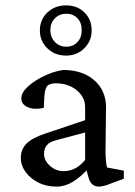

<svg xmlns="http://www.w3.org/2000/svg" viewBox="-20 -689 503 717"><path d="M191.4 7.8Q152.3 7.8 122.1 -7.8Q91.8 -23.4 74.7 -47.9Q57.6 -72.3 57.6 -98.6Q57.6 -130.9 78.6 -152.3Q99.6 -173.8 149.4 -190.4L297.9 -240.2V-290Q297.9 -314.5 283.2 -334.5Q268.6 -354.5 244.1 -366.2Q219.7 -377.9 189.5 -377.9Q165 -377.9 156.2 -367.7Q147.5 -357.4 145.5 -327.1L143.6 -286.1Q108.4 -278.3 84 -288.6Q59.6 -298.8 59.6 -322.3Q59.6 -338.9 74.2 -355.5Q88.9 -372.1 112.3 -387.2Q135.7 -402.3 162.6 -413.1Q189.5 -423.8 215.8 -427.7Q287.1 -427.7 331.1 -390.1Q375 -352.5 376 -290L374 -126Q374 -108.4 375.5 -90.3Q377 -72.3 379.9 -63.5L442.4 -51.8V-21.5L394.5 -3.9Q380.9 2 369.1 4.9Q357.4 7.8 349.6 7.8Q319.3 7.8 310.5 -26.4L299.8 -64.5H314.5Q282.2 -28.3 252.4 -10.3Q222.7 7.8 191.4 7.8ZM217.8 -49.8Q240.2 -49.8 260.3 -60.1Q280.3 -70.3 297.9 -91.8V-194.3L188.5 -165Q165 -159.2 154.8 -146.5Q144.5 -133.8 144.5 -114.3Q144.5 -89.8 166.5 -69.8Q188.5 -49.8 217.8 -49.8ZM226.6 -481.4Q184.6 -481.4 156.7 -508.8Q128.9 -536.1 128.9 -575.2Q128.9 -615.2 156.7 -642.1Q184.6 -668.9 226.6 -668.9Q268.6 -668.9 295.4 -642.6Q322.3 -616.2 322.3 -575.2Q322.3 -536.1 294.9 -508.8Q267.6 -481.4 226.6 -481.4ZM227.5 -514.6Q252.9 -514.6 269 -531.7Q285.2 -548.8 285.2 -576.2Q285.2 -604.5 269 -621.1Q252.9 -637.7 227.5 -637.7Q202.1 -637.7 185.1 -620.6Q168 -603.5 168 -576.2Q168 -549.8 185.1 -532.2Q202.1 -514.6 227.5 -514.6Z"/></svg>

Font: Crimson Pro ExtraLight
Style: Regular
Weight: 400
Version: Version 1.002